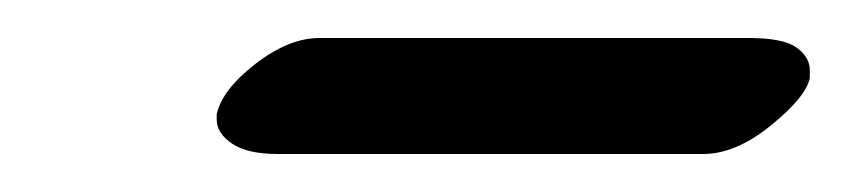

<svg xmlns="http://www.w3.org/2000/svg" viewBox="-20 -314 446 101"><path d="M350 -233H126Q110 -233 102 -238.5Q94 -244 94 -251V-254Q97 -267 114.5 -280.5Q132 -294 148 -294H374Q392 -294 399 -289Q406 -284 406 -277V-273Q404 -263 385.5 -248Q367 -233 350 -233Z"/></svg>

Font: Libertinus Serif SemiBold
Style: Italic
Weight: 600
Italic angle: -11.5°
Designer: Philipp H. Poll, Khaled Hosny
Foundry: Caleb Maclennan
Version: Version 7.051;RELEASE